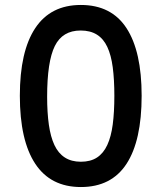

<svg xmlns="http://www.w3.org/2000/svg" viewBox="-20 -741 652 774"><path d="M306 13Q184 13 122 -81Q60 -175 60 -355Q60 -534 122 -627.5Q184 -721 306 -721Q429 -721 490 -627.5Q551 -534 551 -355Q551 -174 490 -80.5Q429 13 306 13ZM306 -89Q345 -89 371 -106Q397 -123 412.5 -156.5Q428 -190 434.5 -239.5Q441 -289 441 -355Q441 -420 434.5 -469.5Q428 -519 412.5 -552Q397 -585 370.5 -601.5Q344 -618 305 -618Q232 -618 201 -555.5Q170 -493 170 -351Q170 -287 177 -238Q184 -189 199.5 -156Q215 -123 241.5 -106Q268 -89 306 -89Z"/></svg>

Font: Miriam Libre SemiBold
Style: Regular
Weight: 600
Version: Version 2.000